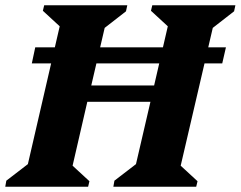

<svg xmlns="http://www.w3.org/2000/svg" viewBox="-47 -710 915 730"><path d="M-27 0 -23 -23 59 -86 180 -610 116 -669 121 -690H437L432 -667L351 -604L300 -385H539L591 -610L527 -669L532 -690H848L843 -667L762 -604L640 -80L704 -21L699 0H384L388 -23L470 -86L525 -323H285L229 -80L293 -21L288 0ZM74 -469 87 -530H812L798 -469Z"/></svg>

Font: Platypi
Style: Bold Italic
Weight: 700
Italic angle: -13°
Designer: David Sargent
Foundry: Bolt Cutter Type
Version: Version 1.200; ttfautohint (v1.8.4.7-5d5b)